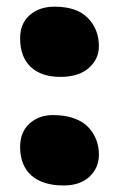

<svg xmlns="http://www.w3.org/2000/svg" viewBox="-20 -570 360 582"><path d="M163.1 -336.9Q105 -336.9 73 -367.2Q41 -397.5 41 -454.1Q41 -499 70.3 -524.4Q99.6 -549.8 145 -549.8Q212.9 -549.8 246.3 -515.4Q279.8 -481 279.8 -430.2Q279.8 -390.6 249 -363.8Q218.3 -336.9 163.1 -336.9ZM172.9 -7.8Q109.4 -7.8 75.2 -38.1Q41 -68.4 41 -125Q41 -169.9 69.6 -195.6Q98.1 -221.2 141.1 -221.2Q177.2 -221.2 204.8 -211.2Q232.4 -201.2 248.3 -183.8Q264.2 -166.5 272 -145.8Q279.8 -125 279.8 -101.1Q279.8 -61.5 251.5 -34.7Q223.1 -7.8 172.9 -7.8Z"/></svg>

Font: Shantell Sans Irregular Bouncy
Style: Regular
Weight: 800
Designer: Stephen Nixon, Anya Danilova, Shantell Martin
Foundry: Arrow Type
Version: Version 1.006;[9816181b4]